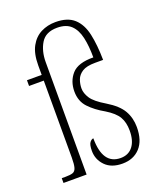

<svg xmlns="http://www.w3.org/2000/svg" viewBox="-142 -846 786 944"><g transform="rotate(-20 251.5 -373.5)"><path d="M335 10Q277 10 245.5 -22.5Q214 -55 214 -100Q214 -133 223.5 -144.5Q233 -156 242 -156Q242 -19 336 -19Q377 -19 400 -48.5Q423 -78 423 -131Q423 -174 406 -203Q389 -232 343 -260Q295 -287 264 -320Q233 -353 233 -404Q233 -458 265.5 -494.5Q298 -531 378 -530Q378 -590 368 -634.5Q358 -679 332.5 -703.5Q307 -728 260 -728Q200 -728 175 -687Q150 -646 150 -588V0H29V-25H49Q74 -25 87 -29.5Q100 -34 105 -51Q110 -68 110 -103V-506H33V-536H110V-586Q110 -647 130.5 -684.5Q151 -722 185.5 -739.5Q220 -757 262 -757Q325 -757 359 -726Q393 -695 405.5 -638Q418 -581 419 -502H377Q332 -502 309.5 -487.5Q287 -473 279 -451Q271 -429 271 -406Q271 -381 288.5 -354Q306 -327 360 -295Q418 -260 440 -221.5Q462 -183 462 -135Q462 -65 427.5 -27.5Q393 10 335 10Z"/></g></svg>

Font: Noto Serif Tamil Condensed ExtraLight
Style: Regular
Weight: 200
Width: 3
Designer: Indian Type Foundry, Tom Grace, and the Monotype Design Team
Foundry: Monotype Imaging Inc.
Version: Version 2.004; ttfautohint (v1.8.4.7-5d5b)